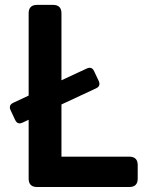

<svg xmlns="http://www.w3.org/2000/svg" viewBox="-20 -752 626 772"><path d="M129.4 0Q95.2 0 95.2 -33.7V-270.5L70.3 -258.8Q64 -255.9 58.6 -255.9Q47.4 -255.9 41 -269.5L22.5 -309.1Q19.5 -315.4 19.5 -320.8Q19.5 -332 32.7 -338.4L95.2 -367.7V-698.7Q95.2 -732.4 129.4 -732.4H192.9Q227.1 -732.4 227.1 -698.7V-429.2L329.1 -476.6Q335.4 -479.5 340.8 -479.5Q352.1 -479.5 358.4 -465.8L377 -426.3Q379.9 -419.9 379.9 -414.6Q379.9 -403.3 366.7 -397L227.1 -332V-122.1H499.5Q533.7 -122.1 533.7 -88.4V-33.7Q533.7 0 499.5 0Z"/></svg>

Font: Simply Mono
Style: Bold
Weight: 700
Designer: Wojciech Kalinowski "wmk69" (wmk69@o2.pl)
Foundry: Wojciech Kalinowski "wmk69" (wmk69@o2.pl)
Version: Version 1.0.0